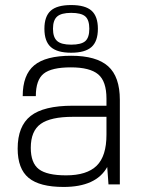

<svg xmlns="http://www.w3.org/2000/svg" viewBox="-20 -731 565 761"><path d="M405 -69Q361 10 232 10Q137 10 93.5 -26Q50 -62 50 -142Q50 -231 101.5 -271.5Q153 -312 268 -312H402V-340Q402 -409 369 -436.5Q336 -464 261 -464Q184 -464 153 -439Q122 -414 122 -350H70Q70 -434 115.5 -472Q161 -510 262 -510Q362 -510 408.5 -468.5Q455 -427 455 -335V0H410ZM402 -268H269Q181 -268 141.5 -240Q102 -212 102 -145Q102 -85 134 -60.5Q166 -36 242 -36Q324 -36 363 -74Q402 -112 402 -197ZM368 -617Q368 -567 342.5 -544.5Q317 -522 262 -522Q207 -522 181.5 -544.5Q156 -567 156 -617Q156 -666 181 -688.5Q206 -711 262 -711Q318 -711 343 -688.5Q368 -666 368 -617ZM262 -554Q302 -554 318 -568Q334 -582 334 -617Q334 -652 318 -666Q302 -680 262 -680Q223 -680 206.5 -665.5Q190 -651 190 -617Q190 -583 206.5 -568.5Q223 -554 262 -554Z"/></svg>

Font: Fivo Sans Light
Style: Regular
Weight: 300
Designer: Alexander Slobzheninov
Foundry: Alexander Slobzheninov
Version: 1.0